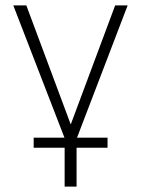

<svg xmlns="http://www.w3.org/2000/svg" viewBox="-20 -507 520 707"><path d="M218 180V37H104V0H225L222 12L29 -487H77L249 -26H232L404 -487H450L259 12L256 0H376V37H262V180Z"/></svg>

Font: Nunito Sans 10pt SemiCondensed ExtraLight
Style: Regular
Weight: 250
Width: 4
Designer: Vernon Adams
Foundry: Vernon Adams
Version: Version 3.101;gftools[0.9.27]